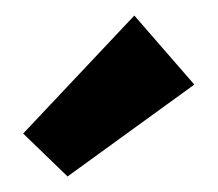

<svg xmlns="http://www.w3.org/2000/svg" viewBox="-20 -790 280 247"><path d="M66.9 -563 9.8 -618.2 152.8 -770 230 -681.2Z"/></svg>

Font: Mikodacs
Style: Regular
Weight: 400
Designer: gluk (gluksza@wp.pl)
Foundry: gluk (gluksza@wp.pl)
Version: Version 0.28